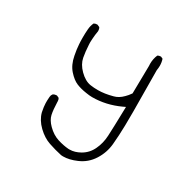

<svg xmlns="http://www.w3.org/2000/svg" viewBox="-132 -638 764 783"><g transform="rotate(30 250.0 -247.0)"><path d="M96.2 -153.3Q95.2 -142.1 95.2 -136Q95.2 -129.9 95.2 -123.3Q95.2 -116.7 96.7 -105.5Q98.1 -94.2 100.6 -83Q108.9 -51.3 136.2 -24.9Q163.6 1.5 194.1 11.7Q224.6 22 255.9 28.8Q260.7 29.3 265.1 29.3Q293.9 29.3 327.6 14.6Q366.7 -2 389.6 -38.1Q412.6 -74.2 416.5 -116.5Q420.4 -158.7 421.4 -206.5Q421.9 -222.7 421.9 -273.9Q421.9 -325.2 420.4 -465.8V-466.3Q422.4 -478 422.4 -487.8Q422.4 -503.9 417.5 -518.6L408.2 -522.9Q407.2 -522.9 406.7 -522.9Q398.4 -522.9 392.6 -519Q383.8 -499 383.8 -475.1Q383.8 -470.7 384.3 -465.8L382.3 -335Q372.1 -320.3 362.3 -311Q343.3 -291.5 321.3 -286.1Q284.2 -275.9 252 -275.9Q234.4 -275.9 217.8 -278.3Q190.9 -282.2 165 -308.1Q140.6 -332.5 135.3 -360.4Q130.4 -386.7 128.9 -417.5Q128.4 -423.8 128.4 -427.7Q128.4 -431.6 128.7 -436.3Q128.9 -440.9 129.4 -448.7Q130.4 -464.8 133.3 -481Q133.8 -482.9 133.8 -485.4Q133.8 -494.6 129.4 -501.5L118.2 -506.3Q117.7 -506.3 116.7 -506.3Q108.4 -506.3 102.1 -502.4Q95.2 -487.8 93.8 -470.2Q92.3 -452.6 92.3 -431.9Q92.3 -411.1 93.3 -399.9Q94.7 -377 100.1 -349.6Q107.4 -310.5 128.9 -286.6Q150.4 -262.7 170.7 -254.4Q190.9 -246.1 217.3 -242.2Q233.9 -239.3 247.1 -239.3Q312 -239.3 374.5 -268.1L386.7 -273.9Q384.3 -171.4 382.3 -135.5Q380.4 -99.6 366.2 -69.8Q352.1 -39.1 323.2 -22.5Q298.3 -8.3 274.4 -8.3Q271.5 -8.3 268.6 -8.3Q243.7 -10.3 217.3 -18.6Q189.5 -27.3 165.5 -51.3Q144.5 -72.3 139.9 -93.8Q135.3 -115.2 134.3 -150.4V-153.8Q134.3 -162.1 130.4 -168.5L120.1 -173.3Q119.6 -173.3 116.7 -173.3Q113.8 -173.3 109.6 -172.1Q105.5 -170.9 101.6 -168Q96.7 -161.6 96.2 -153.3Z"/></g></svg>

Font: NaikaiFont
Style: Light
Weight: 300
Version: Version 1.89